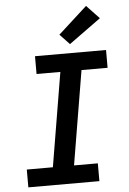

<svg xmlns="http://www.w3.org/2000/svg" viewBox="-64 -1039 728 1085"><g transform="rotate(-5 300.0 -496.5)"><path d="M52 0V-101H200L289 -634H154V-735H557V-634H409L320 -101H455V0ZM357 -786 302 -844 466 -993 538 -917Z"/></g></svg>

Font: Iosevka Curly Slab Extended
Style: Bold Italic
Weight: 700
Width: 7
Italic angle: -9°
Monospace: yes
Designer: Belleve Invis
Foundry: Belleve Invis
Version: Version 11.0.0; ttfautohint (v1.8.3)